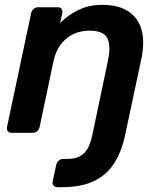

<svg xmlns="http://www.w3.org/2000/svg" viewBox="-20 -550 664 795"><path d="M218 225Q207 225 201.5 218Q196 211 198 201L213 132Q215 122 223.5 115Q232 108 242 108H260Q292 108 312.5 96Q333 84 344.5 62Q356 40 362 10L427 -299Q440 -360 424.5 -391.5Q409 -423 351 -423Q294 -423 254.5 -390Q215 -357 202 -299L144 -24Q142 -14 134 -7Q126 0 116 0H28Q18 0 12.5 -7Q7 -14 9 -24L109 -496Q111 -506 119.5 -513Q128 -520 138 -520H220Q230 -520 235 -513Q240 -506 238 -496L229 -455Q261 -487 304.5 -508.5Q348 -530 403 -530Q471 -530 512 -502.5Q553 -475 566.5 -425Q580 -375 565 -305L497 14Q482 81 451.5 128Q421 175 368.5 200Q316 225 236 225Z"/></svg>

Font: Rubik Medium
Style: Italic
Weight: 500
Italic angle: -12°
Designer: Hubert and Fischer
Foundry: Hubert and Fischer
Version: Version 2.300;gftools[0.9.30]